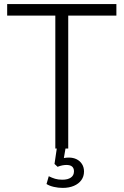

<svg xmlns="http://www.w3.org/2000/svg" viewBox="-20 -725 603 937"><path d="M250 0V-649H15V-705H548V-649H313V0ZM286 192Q264 192 242.5 187Q221 182 207 173L218 135Q234 143 249 147.5Q264 152 284 152Q311 152 326 141.5Q341 131 341 111Q341 96 332 88Q323 80 304 80Q295 80 284.5 82Q274 84 261 89L246 75L260 -20H303L290 56L270 52Q280 48 292.5 46Q305 44 316 44Q337 44 353.5 52Q370 60 380 75.5Q390 91 390 112Q390 136 377 154Q364 172 340.5 182Q317 192 286 192Z"/></svg>

Font: Nunito Sans 10pt SemiCondensed Light
Style: Regular
Weight: 300
Width: 4
Designer: Vernon Adams
Foundry: Vernon Adams
Version: Version 3.101;gftools[0.9.27]